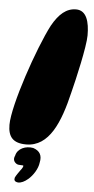

<svg xmlns="http://www.w3.org/2000/svg" viewBox="-62 -669 452 920"><g transform="rotate(5 164.0 -208.5)"><path d="M83.5 31C194.5 31 243.5 -90 278 -236.5C294.5 -300.5 331.5 -461 331.5 -515C331.5 -579.5 317 -634.5 266 -634.5C220 -634.5 184.5 -604.5 151.5 -545.5C93 -433 -4 -150 -4 -56C-4 1.5 20 31 83.5 31ZM61 216C75.5 216.5 92.5 208.5 108 195C130.5 176.5 153 141.5 156 112.5C164 77.5 151.5 55.5 119.5 45C83 38 43.5 54 36 89C27.5 106.5 33.5 119 45 127C51 131.5 59.5 132 69 132C74.5 132 78 132 79.5 134C80 138 75 148 67.5 156.5C59.5 168 48 183.5 43.5 194C40.5 205.5 43.5 214 61 216Z"/></g></svg>

Font: Gluten
Style: Bold Italic
Weight: 700
Italic angle: -13°
Designer: Tyler Finck
Foundry: Etcetera Type Company
Version: Version 0.920